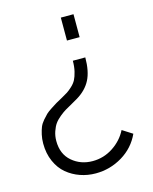

<svg xmlns="http://www.w3.org/2000/svg" viewBox="-110 -579 688 865"><g transform="rotate(-15 234.5 -146.5)"><path d="M316.9 -505.9V-398.9H257.8V-505.9ZM317.9 -304.2Q317.9 -239.7 297.6 -200.2Q277.3 -160.6 232.9 -133.8Q225.1 -128.9 204.8 -117.7Q184.6 -106.4 172.9 -99.6Q161.1 -92.8 144 -78.9Q127 -64.9 117.7 -51.8Q108.4 -38.6 101.3 -18.1Q94.2 2.4 94.2 25.9Q94.2 87.4 134.3 121.6Q174.3 155.8 230 155.8Q281.7 155.8 325.2 127.2Q368.7 98.6 391.1 54.2L438 84Q410.6 144 353.3 178.5Q295.9 212.9 229 212.9Q191.4 212.9 157 200.9Q122.6 189 95 166Q67.4 143.1 50.8 105.7Q34.2 68.4 34.2 22Q34.2 0 38.6 -19.5Q43 -39.1 48.6 -53Q54.2 -66.9 66.4 -81.1Q78.6 -95.2 86.9 -103.3Q95.2 -111.3 113.3 -123Q131.3 -134.8 139.6 -139.6Q147.9 -144.5 168.9 -155.8Q186.5 -165.5 196.8 -172.1Q207 -178.7 220.7 -191.4Q234.4 -204.1 241.7 -218Q249 -231.9 254.4 -254.2Q259.8 -276.4 259.8 -304.2Z"/></g></svg>

Font: Rawline
Style: Regular
Weight: 400
Designer: Matt McInerney, Pablo Impallari, Rodrigo Fuenzalida
Foundry: Matt McInerney, Pablo Impallari, Rodrigo Fuenzalida
Version: Version 4.020;PS 004.020;hotconv 1.0.88;makeotf.lib2.5.64775